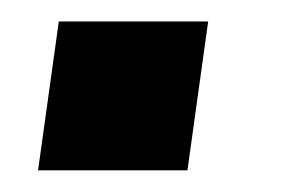

<svg xmlns="http://www.w3.org/2000/svg" viewBox="-20 -157 268 177"><path d="M171.9 -137.2 152.8 0H15.1L34.2 -137.2Z"/></svg>

Font: Archivo Narrow
Style: Bold Italic
Weight: 700
Italic angle: -8°
Designer: Hector Gatti
Foundry: Hector Gatti
Version: 1.002; ttfautohint (v0.8)